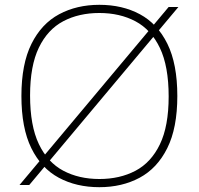

<svg xmlns="http://www.w3.org/2000/svg" viewBox="-20 -769 826 798"><path d="M393 9Q297.5 9 224.5 -30.2Q151.5 -69.5 110.2 -153.2Q69 -237 69 -370Q69 -503 110.8 -586.8Q152.5 -670.5 225.8 -709.8Q299 -749 393 -749Q488.5 -749 561.5 -709.8Q634.5 -670.5 675.8 -586.8Q717 -503 717 -370Q717 -237 675.2 -153.2Q633.5 -69.5 560.2 -30.2Q487 9 393 9ZM393 -25Q478 -25 543 -59.2Q608 -93.5 644.5 -169Q681 -244.5 681 -368Q681 -493.5 644.5 -569.8Q608 -646 543 -680.5Q478 -715 393 -715Q308 -715 243 -680.8Q178 -646.5 141.5 -571Q105 -495.5 105 -372Q105 -246.5 141.5 -170.2Q178 -94 243 -59.5Q308 -25 393 -25ZM101.5 0H61L681 -740H721.5Z"/></svg>

Font: Encode Sans Expanded Thin
Style: Regular
Weight: 100
Width: 7
Designer: Multiple Designers
Foundry: Impallari Type
Version: Version 3.000; ttfautohint (v1.8.3) -l 8 -r 50 -G 200 -x 14 